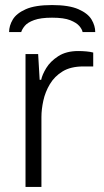

<svg xmlns="http://www.w3.org/2000/svg" viewBox="-20 -740 411 760"><path d="M81 0V-526H131L137 -424H143Q147 -444 163 -470.5Q179 -497 210.5 -517.5Q242 -538 290 -538Q306 -538 322 -536.5Q338 -535 349 -532V-477H310Q260 -477 228 -457.5Q196 -438 177.5 -407Q159 -376 151.5 -341.5Q144 -307 144 -277V0ZM186 -720Q253 -720 290.5 -703.5Q328 -687 342.5 -662.5Q357 -638 357 -613H307Q305 -624 294 -637Q283 -650 258 -660Q233 -670 186 -670Q141 -670 115 -660.5Q89 -651 78 -637.5Q67 -624 64 -613H16Q16 -638 30.5 -662.5Q45 -687 82 -703.5Q119 -720 186 -720Z"/></svg>

Font: Archivo Expanded ExtraLight
Style: Regular
Weight: 250
Width: 7
Designer: Hector Gatti
Foundry: Omnibus-Type
Version: Version 2.001